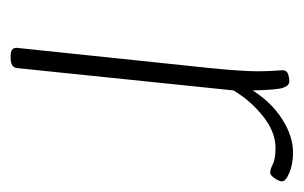

<svg xmlns="http://www.w3.org/2000/svg" viewBox="-125 -444 571 361"><g transform="rotate(90 160.5 -263.5)"><path d="M85 2Q69 2 70 -10L108 -373Q111 -402 112.5 -425.5Q114 -449 114 -461Q114 -482 113 -494Q112 -506 112 -509Q112 -517 119 -519.5Q126 -522 133 -522Q141 -522 145 -510.5Q149 -499 150 -453Q172 -488 204 -508.5Q236 -529 267 -529Q288 -529 305 -522Q322 -515 321 -507Q320 -501 314.5 -493.5Q309 -486 305 -486Q298 -486 288.5 -491Q279 -496 258 -496Q228 -496 198.5 -472.5Q169 -449 150 -417L108 -10Q107 2 89 2Z"/></g></svg>

Font: Asap Condensed Condensed Thin
Style: Italic
Weight: 100
Width: 3
Italic angle: -6°
Designer: Pablo Cosgaya
Foundry: Omnibus-Type
Version: Version 3.001; ttfautohint (v1.8.4.7-5d5b)